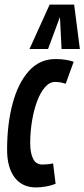

<svg xmlns="http://www.w3.org/2000/svg" viewBox="-20 -809 369 839"><path d="M137 10Q77 10 44 -33.5Q11 -77 11 -155Q11 -266 35 -356Q59 -446 106 -498.5Q153 -551 223 -551Q268 -551 302 -539L267 -443Q244 -451 221 -451Q197 -451 177 -428.5Q157 -406 142.5 -367.5Q128 -329 120 -281Q112 -233 112 -183Q112 -141 124.5 -115.5Q137 -90 165 -90Q190 -90 212 -95L223 -6Q207 1 183 5.5Q159 10 137 10ZM109 -595 197 -789H304L329 -595H249L242 -735L190 -595Z"/></svg>

Font: Georama ExtraCondensed SemiBold
Style: Italic
Weight: 600
Width: 2
Italic angle: -9°
Designer: Jean-Baptiste Levee
Foundry: Production Type
Version: Version 1.000